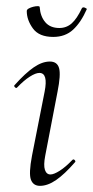

<svg xmlns="http://www.w3.org/2000/svg" viewBox="-20 -595 302 624"><path d="M110 9Q88 9 80.5 -11Q73 -31 84 -89L125 -297Q137 -358 108 -358Q96 -358 77 -346Q58 -334 36 -311Q33 -307 28.5 -311.5Q24 -316 28 -319Q62 -357 89.5 -376Q117 -395 142 -395Q166 -395 172 -373.5Q178 -352 167 -297L127 -89Q121 -58 126 -43Q131 -28 144 -28Q155 -28 174 -40Q193 -52 215 -75Q219 -79 223 -74.5Q227 -70 223 -67Q190 -29 162.5 -10Q135 9 110 9ZM153 -475Q107 -475 87 -502.5Q67 -530 67 -559Q67 -564 73.5 -567.5Q80 -571 88 -573Q96 -575 102.5 -575Q109 -575 109 -572Q111 -542 127 -523Q143 -504 173 -504Q196 -504 213 -519Q230 -534 246 -568Q249 -573 256 -570Q263 -567 262 -565Q243 -522 217.5 -498.5Q192 -475 153 -475Z"/></svg>

Font: Cormorant Light Light
Style: Italic
Weight: 300
Italic angle: -10°
Version: Version 4.000